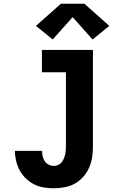

<svg xmlns="http://www.w3.org/2000/svg" viewBox="-20 -1003 640 1031"><path d="M269 8Q242 8 214.5 3.5Q187 -1 162.5 -13.5Q138 -26 118.5 -45Q99 -64 86 -88Q73 -112 66.5 -139Q60 -166 60 -193H206Q206 -179 209 -164.5Q212 -150 220 -138Q228 -126 241 -119Q254 -112 269 -112Q280 -112 291 -116.5Q302 -121 309.5 -129.5Q317 -138 321.5 -148.5Q326 -159 329 -170Q332 -181 333 -192.5Q334 -204 334 -215V-615H205V-735H479V-215Q479 -186 474.5 -157Q470 -128 458 -101.5Q446 -75 426.5 -53Q407 -31 381.5 -17Q356 -3 327 2.5Q298 8 269 8ZM263 -791 173 -864 307 -983H433L567 -864L477 -791L370 -911Z"/></svg>

Font: Iosevka Curly Slab HvEx
Style: Regular
Weight: 900
Width: 7
Monospace: yes
Designer: Belleve Invis
Foundry: Belleve Invis
Version: Version 11.1.0; ttfautohint (v1.8.3)